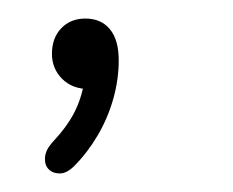

<svg xmlns="http://www.w3.org/2000/svg" viewBox="-20 -93 251 207"><path d="M60 86Q52 94 44.5 94Q37 94 32.5 89.5Q28 85 28.5 77Q29 69 36 61Q52 44 60 28.5Q68 13 71 -6L76 3Q58 3 47 -8Q36 -19 36 -35Q36 -52 46 -62.5Q56 -73 72 -73Q89 -73 98.5 -61.5Q108 -50 108 -28Q108 -7 102 14Q96 35 85 53.5Q74 72 60 86Z"/></svg>

Font: Nunito ExtraLight ExtraLight
Style: Italic
Weight: 250
Italic angle: -9°
Version: Version 3.602